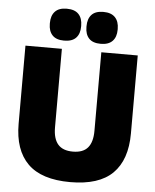

<svg xmlns="http://www.w3.org/2000/svg" viewBox="-58 -889 769 953"><g transform="rotate(5 327.0 -412.0)"><path d="M327.5 16.5Q184.5 16.5 116 -51.2Q47.5 -119 47.5 -250V-639H229V-247.5Q229 -191.5 253 -163.5Q277 -135.5 327.5 -135.5Q378 -135.5 401.8 -163.5Q425.5 -191.5 425.5 -247.5V-639H607V-250Q607 -119 538.8 -51.2Q470.5 16.5 327.5 16.5ZM236 -680.5Q197 -680.5 177.8 -700.8Q158.5 -721 158.5 -757.5V-761.5Q158.5 -798.5 177.8 -819Q197 -839.5 236 -839.5Q276 -839.5 295.2 -819Q314.5 -798.5 314.5 -761.5V-757.5Q314.5 -721 295.2 -700.8Q276 -680.5 236 -680.5ZM418.5 -680.5Q379 -680.5 360 -700.8Q341 -721 341 -757.5V-761.5Q341 -798.5 360 -819Q379 -839.5 418.5 -839.5Q457.5 -839.5 477 -819Q496.5 -798.5 496.5 -761.5V-757.5Q496.5 -721 477 -700.8Q457.5 -680.5 418.5 -680.5Z"/></g></svg>

Font: Anek Gujarati ExtraBold
Style: Regular
Weight: 800
Version: Version 1.003